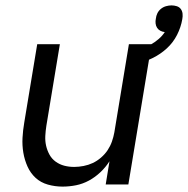

<svg xmlns="http://www.w3.org/2000/svg" viewBox="-20 -684 697 712"><path d="M212 8Q184 8 157.5 0.5Q131 -7 112 -24.5Q93 -42 82 -66.5Q71 -91 66.5 -118Q62 -145 63.5 -173Q65 -201 70 -230L118 -520H202L152 -218Q149 -199 148 -180Q147 -161 151 -143.5Q155 -126 163.5 -110.5Q172 -95 186.5 -84.5Q201 -74 218.5 -69.5Q236 -65 255 -65Q272 -65 290 -68.5Q308 -72 324 -79.5Q340 -87 354.5 -99.5Q369 -112 379 -127Q389 -142 395 -159Q401 -176 404 -193L458 -520H542L456 0H372L386 -86Q372 -64 352.5 -45.5Q333 -27 310 -14.5Q287 -2 262 3Q237 8 212 8ZM488 -447 473 -494Q490 -498 506.5 -504Q523 -510 538.5 -518.5Q554 -527 568 -539Q582 -551 591 -565Q582 -566 574.5 -570Q567 -574 562.5 -581Q558 -588 557 -597Q556 -606 558 -615Q559 -625 563.5 -634.5Q568 -644 576.5 -651Q585 -658 595.5 -661Q606 -664 616 -664Q626 -664 635.5 -661Q645 -658 650.5 -650.5Q656 -643 657 -633Q658 -623 656 -613Q651 -583 636.5 -554.5Q622 -526 598.5 -504.5Q575 -483 546.5 -469Q518 -455 488 -447Z"/></svg>

Font: Iosevka Custom Oblique
Style: Regular
Weight: 400
Italic angle: -9°
Designer: Belleve Invis
Foundry: Belleve Invis
Version: Version 27.0.1